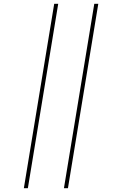

<svg xmlns="http://www.w3.org/2000/svg" viewBox="-20 -843 640 1006"><path d="M315 143 474 -823H495L336 143ZM105 143 264 -823H285L126 143Z"/></svg>

Font: Iosevka Etoile Thin Oblique
Style: Regular
Weight: 100
Italic angle: -9°
Designer: Belleve Invis
Foundry: Belleve Invis
Version: Version 15.5.2; ttfautohint (v1.8.4)